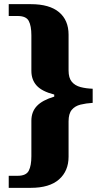

<svg xmlns="http://www.w3.org/2000/svg" viewBox="-20 -780 487 924"><path d="M22 124V66H65Q106 66 118.5 41.5Q131 17 131 -28V-199Q131 -242 157.5 -270Q184 -298 241 -315V-325Q182 -340 156.5 -368Q131 -396 131 -439V-610Q131 -655 118.5 -679Q106 -703 65 -703H22V-760H128Q218 -760 264 -721.5Q310 -683 310 -613V-441Q310 -405 325.5 -386.5Q341 -368 367.5 -361Q394 -354 426 -353V-285Q394 -283 367.5 -276.5Q341 -270 325.5 -251.5Q310 -233 310 -196V-26Q310 43 264 83.5Q218 124 128 124Z"/></svg>

Font: Noto Serif Georgian ExtraBold
Style: Regular
Weight: 800
Designer: Monotype Design Team, Akaki Razmadze
Foundry: Google LLC
Version: Version 2.003; ttfautohint (v1.8.4.7-5d5b)